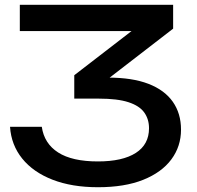

<svg xmlns="http://www.w3.org/2000/svg" viewBox="-20 -770 823 804"><path d="M63 -750H705V-650L381 -400L361 -445H433Q534 -445 601.5 -419Q669 -393 703.5 -344Q738 -295 738 -227Q738 -157 697.5 -102.5Q657 -48 579.5 -17Q502 14 390 14Q281 14 200 -17.5Q119 -49 73 -106Q27 -163 22 -239H155Q165 -169 223.5 -131.5Q282 -94 390 -94Q493 -94 548.5 -129.5Q604 -165 604 -233Q604 -271 584 -299Q564 -327 518 -342Q472 -357 394 -357H291V-455L623 -711L653 -640H63Z"/></svg>

Font: Bounded
Style: Regular
Weight: 400
Designer: Vlad Churkin
Version: Version 1.0